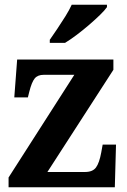

<svg xmlns="http://www.w3.org/2000/svg" viewBox="-20 -786 533 806"><path d="M16 0V-41L292 -472H164Q138 -472 125.5 -456.5Q113 -441 103 -401L97 -377H40L52 -536H456V-493L179 -64H337Q369 -64 383 -83Q397 -102 405 -146L411 -179H467L462 0ZM189 -619Q203 -639 220.5 -665Q238 -691 254.5 -717.5Q271 -744 281 -766H429V-756Q420 -743 400 -723.5Q380 -704 354.5 -682Q329 -660 302.5 -640Q276 -620 253 -606H189Z"/></svg>

Font: Noto Serif Tamil SemiCondensed
Style: Bold Italic
Weight: 700
Width: 4
Italic angle: -12°
Designer: Indian Type Foundry, Tom Grace, and the Monotype Design Team
Foundry: Monotype Imaging Inc.
Version: Version 2.003; ttfautohint (v1.8.4.7-5d5b)